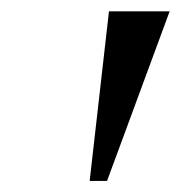

<svg xmlns="http://www.w3.org/2000/svg" viewBox="-20 -844 350 348"><path d="M287.5 -823.5 174 -516H142.5L177.5 -823.5Z"/></svg>

Font: Merriweather 120pt SemiBold
Style: Italic
Weight: 600
Italic angle: -7.8°
Version: Version 2.101